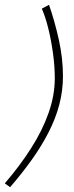

<svg xmlns="http://www.w3.org/2000/svg" viewBox="-52 -750 310 799"><path d="M210 -433Q210 -373 195 -315.5Q180 -258 151 -201Q122 -144 81.5 -87Q41 -30 -10 29L-32 13Q30 -59 77 -132.5Q124 -206 150 -279.5Q176 -353 176 -424Q176 -474 168.5 -528.5Q161 -583 149 -631.5Q137 -680 122 -714L152 -730Q176 -661 193 -584Q210 -507 210 -433Z"/></svg>

Font: Raleway Thin ExtraLight
Style: Italic
Weight: 250
Italic angle: -12°
Version: Version 4.026